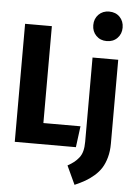

<svg xmlns="http://www.w3.org/2000/svg" viewBox="-65 -855 781 1123"><g transform="rotate(5 325.5 -293.5)"><path d="M529.8 -807.1Q568.4 -807.1 592.3 -782.5Q616.2 -757.8 616.2 -720.2Q616.2 -683.1 592 -658.4Q567.9 -633.8 529.8 -633.8Q492.2 -633.8 468 -658.4Q443.8 -683.1 443.8 -720.2Q443.8 -757.8 468 -782.5Q492.2 -807.1 529.8 -807.1ZM203.1 -692.9V-124H420.9L404.8 0H45.9V-692.9ZM606.9 -530.8V-38.1Q606.9 5.9 596.9 42.2Q586.9 78.6 570.6 104.7Q554.2 130.9 528.6 153.1Q502.9 175.3 476.8 190.2Q450.7 205.1 416 220.2L365.2 110.8Q389.2 97.2 403.3 85.9Q417.5 74.7 430.9 57.9Q444.3 41 450.2 18.1Q456.1 -4.9 456.1 -36.1V-530.8Z"/></g></svg>

Font: Fira Sans Compressed
Style: Bold
Weight: 700
Width: 1
Designer: Carrois Corporate & Edenspiekermann AG
Foundry: Carrois Corporate GbR & Edenspiekermann AG
Version: Version 4.203;PS 004.203;hotconv 1.0.88;makeotf.lib2.5.64775